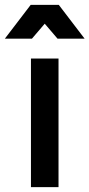

<svg xmlns="http://www.w3.org/2000/svg" viewBox="-44 -774 370 794"><path d="M84 -532V0H198V-532ZM306 -614 199 -754H83L-24 -614H88L141 -676L194 -614Z"/></svg>

Font: Argentum Sans
Style: Regular
Weight: 400
Designer: Julieta Ulanovsky
Foundry: Julieta Ulanovsky
Version: Version 5.001;March 29, 2019;FontCreator 11.5.0.2425 64-bit